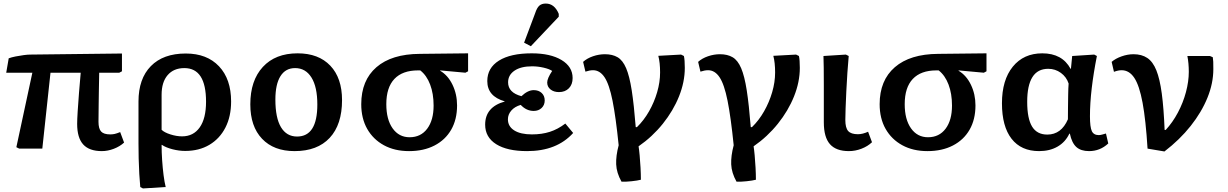

<svg xmlns="http://www.w3.org/2000/svg" viewBox="-20 -836 6908 1080"><path d="M553 14Q482 14 448 -23.5Q414 -61 414 -139Q414 -163 417 -210.5Q420 -258 424.5 -315.5Q429 -373 434 -427H264L218 0H88L72 -8L162 -427H15L29 -508Q45 -514 68 -518.5Q91 -523 113.5 -526Q136 -529 151 -529L666 -535V-435L651 -427H538Q537 -359 536 -317Q535 -275 535 -247.5Q535 -220 534.5 -198.5Q534 -177 534 -151Q534 -112 549 -96Q564 -80 600 -80Q613 -80 624.5 -82.5Q636 -85 656 -93L678 -34Q654 -12 620 1Q586 14 553 14Z M784 224 769 216Q766 185 763.5 142.5Q761 100 760 55Q759 10 759 -29V-265Q759 -393 828.5 -464Q898 -535 1025 -535Q1144 -535 1212 -463Q1280 -391 1280 -265Q1280 -181 1248 -118.5Q1216 -56 1158 -21.5Q1100 13 1022 13Q987 13 950 3.5Q913 -6 891 -21H889Q889 21 892 65Q895 109 900 148.5Q905 188 912 216ZM1004 -69Q1068 -69 1103.5 -119.5Q1139 -170 1139 -264Q1139 -453 1017 -453Q957 -453 923 -413.5Q889 -374 889 -303V-106Q904 -91 938.5 -80Q973 -69 1004 -69Z M1637 14Q1520 14 1454 -55.5Q1388 -125 1388 -249Q1388 -383 1458.5 -459.5Q1529 -536 1654 -536Q1772 -536 1838 -466.5Q1904 -397 1904 -273Q1904 -135 1834.5 -60.5Q1765 14 1637 14ZM1651 -68Q1765 -68 1765 -248Q1765 -347 1732 -400Q1699 -453 1640 -453Q1586 -453 1557.5 -407.5Q1529 -362 1529 -276Q1529 -173 1560.5 -120.5Q1592 -68 1651 -68Z M2281 14Q2200 14 2139.5 -19Q2079 -52 2045.5 -111Q2012 -170 2012 -250Q2012 -384 2097.5 -458Q2183 -532 2341 -533L2613 -536V-435L2598 -427L2456 -440V-438Q2500 -412 2525.5 -359Q2551 -306 2551 -243Q2551 -164 2518 -106.5Q2485 -49 2424 -17.5Q2363 14 2281 14ZM2284 -64Q2347 -64 2383 -112Q2419 -160 2419 -242Q2419 -309 2399.5 -360.5Q2380 -412 2344 -440H2331Q2244 -440 2198.5 -392Q2153 -344 2153 -250Q2153 -164 2188.5 -114Q2224 -64 2284 -64Z M2945 14Q2833 14 2771 -25Q2709 -64 2709 -135Q2709 -234 2819 -265V-266Q2721 -294 2721 -380Q2721 -454 2786.5 -495Q2852 -536 2971 -536Q3076 -536 3138.5 -498.5Q3201 -461 3201 -397Q3201 -361 3180 -339.5Q3159 -318 3124 -318Q3095 -318 3076.5 -333Q3058 -348 3058 -372Q3058 -395 3086 -437Q3070 -448 3037.5 -455.5Q3005 -463 2973 -463Q2910 -463 2874 -438.5Q2838 -414 2838 -373Q2838 -315 2913 -295Q2949 -329 2982 -329Q3010 -329 3027 -313Q3044 -297 3044 -271Q3044 -245 3026.5 -228.5Q3009 -212 2982 -212Q2941 -212 2909 -246Q2875 -236 2856 -214Q2837 -192 2837 -165Q2837 -125 2872.5 -102.5Q2908 -80 2972 -80Q3028 -80 3073 -94.5Q3118 -109 3160 -141L3204 -88Q3112 14 2945 14ZM2966 -576 2928 -596 2990 -761Q3000 -792 3013.5 -804Q3027 -816 3050 -816Q3099 -816 3123 -758V-742Z M3476 186Q3448 136 3446 88.5Q3444 41 3460 -19Q3444 -177 3425.5 -269.5Q3407 -362 3380.5 -401.5Q3354 -441 3316 -441Q3297 -441 3273 -433L3260 -488Q3282 -508 3315.5 -519.5Q3349 -531 3383 -531Q3425 -531 3454 -514Q3483 -497 3502 -452.5Q3521 -408 3533.5 -327.5Q3546 -247 3556 -121H3563Q3602 -159 3631 -210Q3660 -261 3676.5 -317.5Q3693 -374 3693 -428Q3693 -484 3683 -522L3811 -529L3827 -521Q3832 -499 3832 -454Q3832 -375 3799.5 -294Q3767 -213 3708.5 -140Q3650 -67 3572 -13Q3575 5 3578 37.5Q3581 70 3583 107Q3585 144 3585 175Q3566 180 3532.5 183.5Q3499 187 3476 186Z M4123 186Q4095 136 4093 88.5Q4091 41 4107 -19Q4091 -177 4072.5 -269.5Q4054 -362 4027.5 -401.5Q4001 -441 3963 -441Q3944 -441 3920 -433L3907 -488Q3929 -508 3962.5 -519.5Q3996 -531 4030 -531Q4072 -531 4101 -514Q4130 -497 4149 -452.5Q4168 -408 4180.5 -327.5Q4193 -247 4203 -121H4210Q4249 -159 4278 -210Q4307 -261 4323.5 -317.5Q4340 -374 4340 -428Q4340 -484 4330 -522L4458 -529L4474 -521Q4479 -499 4479 -454Q4479 -375 4446.5 -294Q4414 -213 4355.5 -140Q4297 -67 4219 -13Q4222 5 4225 37.5Q4228 70 4230 107Q4232 144 4232 175Q4213 180 4179.5 183.5Q4146 187 4123 186Z M4755 14Q4683 14 4648.5 -25Q4614 -64 4614 -148Q4614 -193 4614 -248Q4614 -303 4614 -357Q4614 -411 4613.5 -454.5Q4613 -498 4612 -521L4738 -529L4754 -521Q4750 -478 4746.5 -426Q4743 -374 4740.5 -322Q4738 -270 4736.5 -227Q4735 -184 4735 -161Q4735 -117 4751 -99Q4767 -81 4806 -81Q4832 -81 4863 -95L4885 -36Q4861 -13 4826 0.5Q4791 14 4755 14Z M5197 14Q5116 14 5055.5 -19Q4995 -52 4961.5 -111Q4928 -170 4928 -250Q4928 -384 5013.5 -458Q5099 -532 5257 -533L5529 -536V-435L5514 -427L5372 -440V-438Q5416 -412 5441.5 -359Q5467 -306 5467 -243Q5467 -164 5434 -106.5Q5401 -49 5340 -17.5Q5279 14 5197 14ZM5200 -64Q5263 -64 5299 -112Q5335 -160 5335 -242Q5335 -309 5315.5 -360.5Q5296 -412 5260 -440H5247Q5160 -440 5114.5 -392Q5069 -344 5069 -250Q5069 -164 5104.5 -114Q5140 -64 5200 -64Z M5825 14Q5724 14 5670 -55.5Q5616 -125 5616 -255Q5616 -386 5677 -461Q5738 -536 5843 -536Q5955 -536 6002 -449H6004L6011 -521L6135 -529L6150 -521Q6131 -425 6121 -340Q6111 -255 6111 -182Q6111 -121 6121.5 -98.5Q6132 -76 6161 -76Q6168 -76 6179.5 -79Q6191 -82 6201 -85L6214 -29Q6168 14 6106 14Q6060 14 6034.5 -9Q6009 -32 5998 -84H5995Q5973 -37 5929 -11.5Q5885 14 5825 14ZM5871 -79Q5950 -79 5987 -165Q5987 -194 5987.5 -231.5Q5988 -269 5988.5 -305Q5989 -341 5991 -366Q5979 -403 5947.5 -426Q5916 -449 5876 -449Q5758 -449 5758 -263Q5758 -169 5785.5 -124Q5813 -79 5871 -79Z M6530 16 6435 0Q6425 -161 6407 -258Q6389 -355 6360.5 -398Q6332 -441 6289 -441Q6270 -441 6246 -432L6233 -488Q6255 -507 6289 -519Q6323 -531 6356 -531Q6402 -531 6433.5 -510Q6465 -489 6484.5 -440.5Q6504 -392 6515 -310Q6526 -228 6531 -105H6537Q6576 -147 6605.5 -202.5Q6635 -258 6651 -318Q6667 -378 6667 -432Q6667 -480 6659 -521H6786L6802 -514Q6804 -502 6804.5 -488.5Q6805 -475 6805 -447Q6805 -368 6772 -286.5Q6739 -205 6677.5 -127.5Q6616 -50 6530 16Z"/></svg>

Font: Literata 7pt SemiBold
Style: Regular
Weight: 600
Designer: Latin by Veronika Burian and Jose Scaglione. Greek by Irene Vlachou. Cyrillic by Vera Evstafieva.
Foundry: TypeTogether
Version: Version 3.002